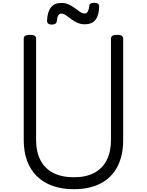

<svg xmlns="http://www.w3.org/2000/svg" viewBox="-20 -1328 1047 1367"><path d="M506 19Q421 19 355 -4.5Q289 -28 243 -73Q197 -118 173 -183Q149 -248 149 -331V-1053Q149 -1067 160 -1073.5Q171 -1080 193 -1080Q215 -1080 226 -1073.5Q237 -1067 237 -1053V-331Q237 -247 268 -187.5Q299 -128 359 -97Q419 -66 506 -66Q592 -66 650.5 -97Q709 -128 739.5 -187.5Q770 -247 770 -331V-1053Q770 -1067 781 -1073.5Q792 -1080 814 -1080Q857 -1080 857 -1053V-331Q857 -220 816 -141.5Q775 -63 696.5 -22Q618 19 506 19ZM349 -1153Q315 -1153 315 -1180Q317 -1242 342 -1274.5Q367 -1307 416 -1307Q447 -1307 471 -1295.5Q495 -1284 514 -1269.5Q533 -1255 550 -1243.5Q567 -1232 584 -1232Q598 -1232 606 -1248Q614 -1264 616 -1287Q617 -1308 650 -1308Q669 -1308 677.5 -1301.5Q686 -1295 686 -1281Q685 -1218 659.5 -1186.5Q634 -1155 584 -1155Q554 -1155 529.5 -1166.5Q505 -1178 485.5 -1193Q466 -1208 449 -1219.5Q432 -1231 416 -1231Q402 -1231 394.5 -1218Q387 -1205 385 -1180Q384 -1167 375 -1160Q366 -1153 349 -1153Z"/></svg>

Font: Playwrite AR
Style: Regular
Weight: 400
Designer: Veronika Burian, José Scaglione
Foundry: TypeTogether
Version: Version 1.002